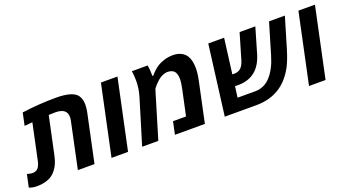

<svg xmlns="http://www.w3.org/2000/svg" viewBox="-84 -1128 2920 1625"><g transform="rotate(-20 1376.5 -315.5)"><path d="M637.7 -579.1Q657.7 -546.9 657.7 -503.2Q657.7 -459.5 646 -411.6L558.6 0H408.7L496.1 -412.1Q500 -430.7 500 -446.3Q500 -524.9 396.5 -524.9Q369.1 -524.9 336.9 -523.4L265.1 -186.5Q255.9 -142.1 240.5 -108.9Q225.1 -75.7 199.2 -47.9Q145.5 9.8 34.7 9.8Q15.6 9.8 -1.2 6.3Q-18.1 2.9 -32.2 -3.4L-7.8 -116.7Q22.9 -107.9 41.5 -107.9Q60.1 -107.9 73.5 -114.7Q86.9 -121.6 95.2 -133.8Q109.4 -154.8 116.2 -186.5L185.5 -512.7L113.3 -505.9L137.2 -618.7Q291.5 -639.6 445.1 -639.6Q598.6 -639.6 637.7 -579.1Z M860.8 0H711.9L845.7 -629.9H994.6Z M1131.3 -542Q1131.3 -558.1 1130.4 -571.8Q1129.4 -585.4 1128.7 -595.2Q1127.9 -605 1127.2 -611.1Q1126.5 -617.2 1125.7 -621.6Q1125 -626 1124.5 -630.4H1267.1Q1270.5 -611.3 1272.5 -585.9L1274.4 -533.7H1283.7Q1293 -547.9 1314.9 -568.4Q1336.9 -588.9 1359.4 -602.8Q1381.8 -616.7 1418.2 -628.2Q1454.6 -639.6 1496.8 -639.6Q1539.1 -639.6 1570.3 -623.5Q1601.6 -607.4 1617.2 -581.1Q1642.6 -539.6 1642.6 -468.8Q1642.6 -421.9 1628.4 -356.4L1552.7 0H1283.2L1307.1 -113.8H1424.3L1472.7 -339.4Q1484.9 -395.5 1484.9 -432.6Q1484.9 -454.6 1479.2 -472.7Q1473.6 -490.7 1464.8 -500Q1443.8 -521.5 1405.3 -521.5Q1382.8 -521.5 1359.4 -511Q1335.9 -500.5 1318.8 -485.4Q1283.2 -454.1 1266.6 -430.7L1259.8 -419.9L1133.3 0H987.8L1109.4 -399.9Q1131.3 -471.7 1131.3 -542Z M2017.1 0H1731.9L1812.5 -629.9H1955.1L1914.6 -314.5Q1920.4 -314 1929.2 -314Q1967.8 -314 1990.7 -334.5Q2013.7 -355 2027.8 -402.8L2094.7 -629.9H2236.3L2170.4 -404.3Q2114.3 -212.4 1929.2 -212.4Q1919.4 -212.4 1901.9 -213.4L1888.7 -113.8H2047.9Q2129.4 -113.8 2187 -177.2Q2244.6 -240.7 2277.3 -352.1L2359.9 -629.9H2502.4L2420.9 -356Q2394.5 -269 2367.7 -216.8Q2255.4 0 2017.1 0Z M2639.6 0H2490.7L2624.5 -629.9H2773.4Z"/></g></svg>

Font: Open Sans Hebrew
Style: Bold Italic
Weight: 700
Italic angle: -12°
Foundry: Ascender Corporation, Yanek Iontef
Version: Version 2.001;PS 002.001;hotconv 1.0.70;makeotf.lib2.5.58329